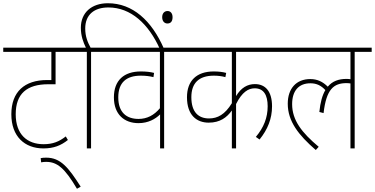

<svg xmlns="http://www.w3.org/2000/svg" viewBox="-20 -916 2314 1185"><path d="M439 -596V-622H0V-596H297V-422H271C131 -422 50 -349 50 -211C50 -74 132 0 248 0C312 0 356 -18 399 -52L386 -74C345 -42 306 -26 249 -26C148 -26 77 -86 77 -211C77 -338 146 -396 278 -396H323V-596Z M231 60 234 86C244 84 254 83 265 83C333 83 380 122 455 249L478 236C402 117 354 57 265 57C251 57 240 58 231 60Z M542 -596H647V-622H539C521 -655 506 -691 506 -740C506 -826 562 -870 649 -870C788 -870 897 -768 966 -615H992C916 -790 798 -896 646 -896C545 -896 479 -838 479 -745C479 -694 494 -655 510 -622H425V-596H516V0H542ZM981 -810C981 -784 996 -771 1013 -771C1032 -771 1045 -782 1045 -810C1045 -833 1033 -848 1014 -848C995 -848 981 -834 981 -810Z M1098 -596V-622H633V-596H967V-248C931 -205 888 -182 835 -182C762 -182 710 -221 710 -315C710 -407 760 -449 849 -449C878 -449 903 -446 927 -440L931 -466C908 -472 882 -475 849 -475C746 -475 683 -421 683 -315C683 -210 747 -156 835 -156C894 -156 939 -181 968 -210V0H993V-596Z M1722 -596V-622H1084V-596H1411V-279C1368 -209 1323 -185 1270 -185C1205 -185 1161 -224 1161 -316C1161 -403 1207 -449 1300 -449C1326 -449 1349 -446 1371 -440L1376 -466C1354 -472 1329 -475 1299 -475C1193 -475 1134 -417 1134 -316C1134 -205 1194 -159 1268 -159C1338 -159 1380 -191 1411 -234V0H1437V-274C1474 -348 1513 -371 1552 -371C1607 -371 1632 -330 1632 -260C1632 -190 1608 -129 1559 -71L1582 -55C1632 -117 1659 -183 1659 -260C1659 -351 1619 -397 1553 -397C1508 -397 1468 -375 1437 -323V-596Z M1708 -596H2143V-427C2136 -428 2128 -429 2119 -429C2070 -429 2031 -415 2003 -381C1972 -412 1938 -428 1895 -428C1809 -428 1756 -370 1756 -276C1756 -167 1823 -82 1929 10L1947 -10C1843 -97 1783 -174 1783 -273C1783 -355 1823 -402 1896 -402C1935 -402 1963 -387 1988 -360C1969 -328 1957 -284 1951 -225L1977 -218C1994 -365 2039 -403 2119 -403C2128 -403 2136 -402 2143 -401V0H2169V-596H2274V-622H1708Z"/></svg>

Font: Noto Sans Devanagari SemiCondensed Thin
Style: Regular
Weight: 100
Width: 4
Designer: Jelle Bosma - Monotype Design Team
Foundry: Monotype Imaging Inc.
Version: Version 2.004